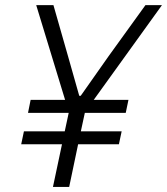

<svg xmlns="http://www.w3.org/2000/svg" viewBox="-20 -736 658 756"><path d="M224.1 -168H63.5L74.2 -218.8H234.9L250.5 -291.5H90.3L100.6 -342.8H236.3L122.6 -715.8H190.4L247.6 -515.6L292 -358.9H297.9L408.2 -515.6L552.7 -715.8H617.7L349.1 -342.8H485.8L475.1 -291.5H314L298.3 -218.8H459L448.2 -168H287.6L252.4 0H188.5Z"/></svg>

Font: Reddit Sans Fudge Light Italic
Style: Regular
Weight: 300
Italic angle: -11.25°
Designer: Stephen Hutchings
Version: Version 1.013